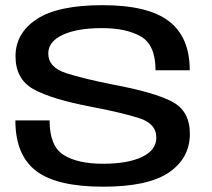

<svg xmlns="http://www.w3.org/2000/svg" viewBox="-20 -700 798 724"><path d="M369 4Q193.5 4 115.8 -55.8Q38 -115.5 38 -246H167Q167 -148.5 220.2 -115.5Q273.5 -82.5 368 -82.5Q461.5 -82.5 515.5 -108.2Q569.5 -134 569.5 -181Q569.5 -234.5 502.8 -255.2Q436 -276 323.5 -297.5Q174 -326 106.2 -363.8Q38.5 -401.5 38.5 -488Q38.5 -575 118.5 -627.8Q198.5 -680.5 366.5 -680.5Q538 -680.5 616.8 -620.2Q695.5 -560 695.5 -435H566.5Q566.5 -530.5 511.5 -562.2Q456.5 -594 365 -594Q270.5 -594 216.2 -568.5Q162 -543 162 -498.5Q162 -446 229.5 -424.2Q297 -402.5 406.5 -381Q561.5 -352 628.8 -316.8Q696 -281.5 696 -195.5Q696 -104 617.5 -50Q539 4 369 4Z"/></svg>

Font: Anybody ExtraExpanded Medium
Style: Regular
Weight: 500
Width: 8
Designer: Tyler Finck
Foundry: Etcetera Type Company
Version: Version 1.010; ttfautohint (v1.8.3) -l 8 -r 50 -G 200 -x 14 